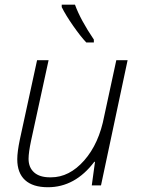

<svg xmlns="http://www.w3.org/2000/svg" viewBox="-20 -786 598 814"><path d="M377.9 -606H345.7Q321.3 -631.8 289.8 -677Q258.3 -722.2 241.7 -755.9V-766.1H297.9Q321.3 -701.7 377.9 -618.2ZM101.1 -112.8Q101.1 -76.2 124.5 -55.2Q147.9 -34.2 191.9 -34.2Q193.8 -34.2 196.3 -34.2Q273.9 -34.2 336.9 -105.7Q399.9 -177.2 421.9 -293.9L473.1 -530.8H521L408.2 0H369.1L382.8 -100.1H379.9Q298.3 7.8 183.1 7.8Q119.1 7.8 86.2 -22.5Q53.2 -52.7 53.2 -110.8Q53.2 -141.6 64 -193.8L137.2 -530.8H186L111.8 -189.9Q101.1 -139.2 101.1 -112.8Z"/></svg>

Font: Open Sans Hebrew Light
Style: Italic
Weight: 300
Italic angle: -12°
Foundry: Ascender Corporation, Yanek Iontef
Version: Version 2.001;PS 002.001;hotconv 1.0.70;makeotf.lib2.5.58329